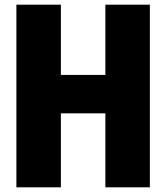

<svg xmlns="http://www.w3.org/2000/svg" viewBox="-20 -800 710 820"><path d="M620 0H430V-316H240V0H50V-780H240V-480H430V-780H620Z"/></svg>

Font: Tanohe Sans Black
Style: Regular
Weight: 900
Designer: Village Type and Design LLC & Cristiano Sobral
Foundry: Cooper Hewitt Smithsonian Design Museum
Version: Version 1.00;March 11, 2020;FontCreator 12.0.0.2522 64-bit; 